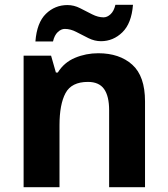

<svg xmlns="http://www.w3.org/2000/svg" viewBox="-20 -777 697 797"><path d="M388 -556Q476 -556 529 -508.5Q582 -461 582 -356V0H433V-319Q433 -378 412 -407.5Q391 -437 345 -437Q277 -437 252 -390.5Q227 -344 227 -257V0H78V-546H192L212 -476H220Q246 -518 291.5 -537Q337 -556 388 -556ZM127 -605Q133 -683 170.5 -719.5Q208 -756 260 -756Q287 -756 312.5 -743Q338 -730 362.5 -717.5Q387 -705 410 -705Q425 -705 439 -718Q453 -731 459 -757H532Q526 -680 488 -643Q450 -606 399 -606Q373 -606 347.5 -618.5Q322 -631 297.5 -644Q273 -657 249 -657Q234 -657 220 -644Q206 -631 200 -605Z"/></svg>

Font: Noto Sans Sinhala
Style: Bold
Weight: 700
Designer: Jelle Bosma - Monotype Design Team
Foundry: Monotype Imaging Inc.
Version: Version 2.006; ttfautohint (v1.8.4.7-5d5b)